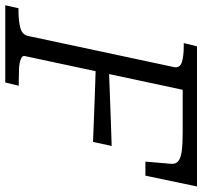

<svg xmlns="http://www.w3.org/2000/svg" viewBox="-58 -710 750 711"><g transform="rotate(90 316.5 -355.0)"><path d="M222 -384Q269 -386 315.5 -387.5Q362 -389 409 -391Q456 -393 502 -394L487 -325Q442 -327 396 -328.5Q350 -330 304 -332Q258 -334 212 -335ZM-19 0 -8 -49H3Q39 -49 65 -56Q91 -63 95 -86L210 -625Q214 -647 191.5 -654Q169 -661 132 -661H121L133 -710H652L612 -519H560L568 -613Q570 -631 558.5 -640.5Q547 -650 521 -653.5Q495 -657 452 -657H294L169 -72Q167 -63 180.5 -57.5Q194 -52 216 -51Q238 -50 260 -50H279L267 0Z"/></g></svg>

Font: Roboto Serif Light
Style: Italic
Weight: 300
Italic angle: -10°
Version: Version 1.007